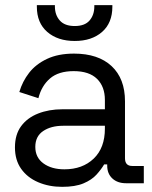

<svg xmlns="http://www.w3.org/2000/svg" viewBox="-20 -711 591 745"><path d="M38 -139Q38 -189 62 -221.5Q86 -254 128 -270.5Q170 -287 222 -287H387V-323Q387 -375 356.5 -405Q326 -435 266 -435Q207 -435 174 -406.5Q141 -378 129 -330L55 -354Q67 -395 93 -428.5Q119 -462 162.5 -482.5Q206 -503 267 -503Q361 -503 413 -454.5Q465 -406 465 -318V-97Q465 -67 493 -67H538V0H469Q436 0 416 -18.5Q396 -37 396 -68V-73H384Q373 -54 354.5 -33.5Q336 -13 304 0.5Q272 14 221 14Q170 14 128 -4Q86 -22 62 -56Q38 -90 38 -139ZM387 -212V-223H225Q178 -223 147.5 -202.5Q117 -182 117 -141Q117 -100 148.5 -77Q180 -54 230 -54Q300 -54 343.5 -95.5Q387 -137 387 -212ZM123 -685V-691H193V-686Q193 -653 212 -631.5Q231 -610 270 -610Q309 -610 327.5 -631.5Q346 -653 346 -686V-691H416V-685Q416 -622 376 -587Q336 -552 270 -552Q204 -552 163.5 -587Q123 -622 123 -685Z"/></svg>

Font: Space Grotesk Frontify
Style: Regular
Weight: 400
Designer: Florian Karsten
Version: Version 2.000